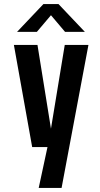

<svg xmlns="http://www.w3.org/2000/svg" viewBox="-20 -720 490 940"><path d="M169.5 200 212.5 0H137.5L48 -500H163.5L229.5 -90L297 -500H413L281.5 200ZM63.5 -564 192.5 -700H266.5L395.5 -564H298.5L229.5 -645.5L160.5 -564Z"/></svg>

Font: Trispace Condensed Medium
Style: Regular
Weight: 500
Width: 3
Designer: Tyler Finck
Foundry: Etcetera Type Company
Version: Version 1.210; ttfautohint (v1.8.3)